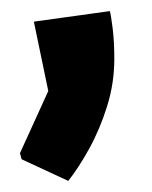

<svg xmlns="http://www.w3.org/2000/svg" viewBox="-20 -153 274 346"><path d="M19 134 16 123 67 11 41 -114 178 -133Q180 -126 183 -102Q186 -78 186 -47Q186 -3 173 38.5Q160 80 141 114.5Q122 149 103 173Z"/></svg>

Font: Kreon
Style: Bold
Weight: 700
Designer: Julia Petretta
Foundry: Julia Petretta and Eli Heuer
Version: Version 2.002